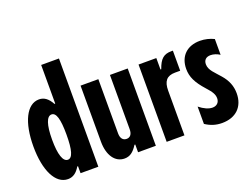

<svg xmlns="http://www.w3.org/2000/svg" viewBox="-107 -930 1531 1167"><g transform="rotate(-20 658.5 -346.0)"><path d="M239 -250C239 -150 225 -103 195 -103C164 -103 146 -153 146 -250C146 -347 164 -396 195 -396C225 -396 239 -350 239 -250ZM25 -250C25 -94 76 8 156 8C188 8 213 -9 234 -45H239V0H354V-700H239V-450H234C212 -490 187 -508 154 -508C75 -508 25 -406 25 -250Z M726 0V-500H611V-149C611 -118 598 -100 574 -100C550 -100 536 -118 536 -149V-500H421V-137C421 -49 461 8 522 8C556 8 580 -9 606 -50H611V0Z M796 -500V0H911V-289C911 -350 934 -378 988 -378H1021V-508H1011C962 -508 937 -487 916 -426H911V-500Z M1285 -487V-385C1267 -397 1245 -404 1226 -404C1197 -404 1181 -388 1181 -361C1181 -322 1216 -295 1247 -258C1281 -219 1297 -179 1297 -132C1297 -45 1242 8 1153 8C1113 8 1079 -3 1046 -25V-137C1076 -113 1105 -100 1130 -100C1157 -100 1175 -117 1175 -144C1175 -168 1164 -188 1131 -224C1079 -282 1059 -324 1059 -375C1059 -457 1111 -508 1195 -508C1227 -508 1259 -500 1285 -487Z"/></g></svg>

Font: Jakob Semi-Condensed
Style: Regular
Weight: 400
Width: 4
Designer: Alan Madić
Foundry: X Cicéro
Version: Version 1.000;Glyphs 3.1.2 (3151)